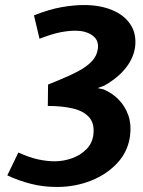

<svg xmlns="http://www.w3.org/2000/svg" viewBox="-20 -732 568 763"><path d="M206 11Q151.5 11 102.8 -1.5Q54 -14 9 -35L53 -126Q96.5 -106 131.8 -98.5Q167 -91 197 -91Q232 -91 265.8 -103Q299.5 -115 323 -138.5Q346.5 -162 351 -196Q356.5 -241 334.2 -266Q312 -291 269 -301Q226 -311 170 -311L171 -396L208 -411Q256 -430.5 290.8 -449Q325.5 -467.5 345.5 -489Q365.5 -510.5 369 -539Q373 -573.5 346.5 -591.8Q320 -610 280 -610Q251.5 -610 218.8 -603.5Q186 -597 137 -578L115 -671Q176 -695 224.5 -703.5Q273 -712 314 -712Q376.5 -712 424.5 -692.5Q472.5 -673 497.8 -635.8Q523 -598.5 517 -546Q511 -502 480.5 -462.8Q450 -423.5 395 -392L368 -382L391 -377Q426 -362.5 451.8 -336Q477.5 -309.5 490 -273.5Q502.5 -237.5 497 -194Q489.5 -131.5 447.5 -85.5Q405.5 -39.5 342 -14.2Q278.5 11 206 11Z"/></svg>

Font: Expletus Sans
Style: Bold Italic
Weight: 700
Italic angle: -7°
Version: Version 7.500